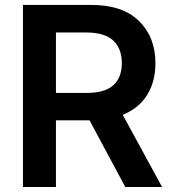

<svg xmlns="http://www.w3.org/2000/svg" viewBox="-20 -747 691 767"><path d="M71.7 0V-727.3H344.5Q469.8 -727.3 535.3 -663Q600.9 -598.7 600.9 -494.7Q600.9 -420.5 567.5 -367.2Q534.1 -313.9 470.2 -288.4L627.5 0H480.5L337.7 -266.3H203.5V0ZM203.5 -375.7H324.9Q398.1 -375.7 432.4 -406.2Q466.6 -436.8 466.6 -494.7Q466.6 -552.9 432.4 -585Q398.1 -617.2 324.2 -617.2H203.5Z"/></svg>

Font: Inter Zeller Semi Bold
Style: Regular
Weight: 600
Designer: Rasmus Andersson; Joe Bland
Foundry: zeller
Version: Version 3.015;git-dec3a8cb1